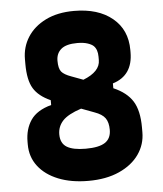

<svg xmlns="http://www.w3.org/2000/svg" viewBox="-53 -766 706 833"><g transform="rotate(-5 300.0 -350.0)"><path d="M300 -720Q405 -720 467 -669Q529 -618 529 -530V-520Q529 -419 441 -392V-371Q499 -346 524.5 -305Q550 -264 550 -191V-170Q550 -117 520 -74Q490 -31 433.5 -5.5Q377 20 299 20Q224 20 168 -2.5Q112 -25 81 -65.5Q50 -106 50 -160V-172Q50 -227 76.5 -266Q103 -305 166 -322V-343Q114 -366 92 -402.5Q70 -439 70 -509V-530Q70 -583 97.5 -626Q125 -669 176.5 -694.5Q228 -720 300 -720ZM264 -438 315 -419Q389 -448 389 -498V-513Q389 -544 373 -560Q365 -568 347 -574Q329 -580 302 -580Q254 -580 232 -561.5Q210 -543 210 -511Q210 -477 221.5 -463Q233 -449 264 -438ZM190 -192Q190 -153 217 -136.5Q244 -120 299 -120Q357 -120 383.5 -137.5Q410 -155 410 -193Q410 -225 397 -243.5Q384 -262 350 -274L294 -295Q236 -276 213 -251Q190 -226 190 -192Z"/></g></svg>

Font: Recursive Mn Lnr St XBd
Style: Regular
Weight: 800
Monospace: yes
Version: Version 1.079;hotconv 1.0.112;makeotfexe 2.5.65598; ttfautoh